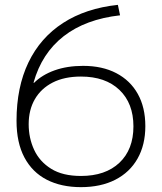

<svg xmlns="http://www.w3.org/2000/svg" viewBox="-20 -760 667 790"><path d="M313 10Q232 10 172.5 -20.5Q113 -51 80.5 -112Q48 -173 48 -263Q48 -401 97 -503Q146 -605 239.5 -665.5Q333 -726 465 -740L474 -697Q332 -681 242 -611Q152 -541 118 -420L120 -419Q153 -452 204.5 -470.5Q256 -489 322 -489Q401 -489 458.5 -459Q516 -429 547 -373.5Q578 -318 578 -241Q578 -164 546 -107.5Q514 -51 454.5 -20.5Q395 10 313 10ZM313 -36Q414 -36 471.5 -90.5Q529 -145 529 -240Q529 -335 471.5 -390Q414 -445 313 -445Q245 -445 197 -420.5Q149 -396 123.5 -352Q98 -308 98 -249Q98 -192 120.5 -143.5Q143 -95 190.5 -65.5Q238 -36 313 -36Z"/></svg>

Font: M PLUS 2 Light
Style: Regular
Weight: 300
Designer: Coji Morishita
Foundry: UNDERFOREST DESIGN
Version: Version 1.001